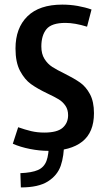

<svg xmlns="http://www.w3.org/2000/svg" viewBox="-20 -653 478 841"><path d="M361.3 -536.1Q307.6 -552.7 266.6 -552.7Q206.1 -552.7 183.6 -525.4Q161.1 -498 161.1 -449.2Q161.1 -417 174.8 -395Q188.5 -373 209 -359.9Q229.5 -346.7 263.7 -330.1Q304.7 -309.6 330.6 -291.5Q356.4 -273.4 374 -240.7Q391.6 -208 391.6 -157.2Q391.6 -73.2 340.3 -32.7Q289.1 7.8 192.4 7.8Q153.3 7.8 111.3 -0.5Q69.3 -8.8 36.1 -23.4L59.6 -95.7Q89.8 -85 116.7 -78.6Q143.6 -72.3 173.8 -72.3Q230.5 -72.3 254.4 -93.3Q278.3 -114.3 278.3 -148.4Q278.3 -172.9 266.6 -189.9Q254.9 -207 237.3 -217.8Q219.7 -228.5 188.5 -243.2Q143.6 -264.6 115.7 -284.7Q87.9 -304.7 67.9 -342.3Q47.9 -379.9 47.9 -440.4Q47.9 -530.3 100.1 -581.5Q152.3 -632.8 252.9 -632.8Q287.1 -632.8 320.3 -627Q353.5 -621.1 380.9 -611.3ZM69.3 105.5Q119.1 103.5 146 91.8Q172.9 80.1 183.6 51.8Q194.3 23.4 194.3 -29.3H260.7Q260.7 30.3 246.1 72.8Q231.4 115.2 189.9 141.6Q148.4 168 71.3 168Z"/></svg>

Font: Sudo Variable
Style: Regular
Weight: 400
Monospace: yes
Designer: Jens Kutilek
Foundry: Jens Kutilek
Version: Version 0.040